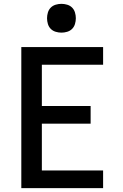

<svg xmlns="http://www.w3.org/2000/svg" viewBox="-20 -980 640 1000"><path d="M91 0V-735H517V-643H198V-428H452V-336H198V-92H517V0ZM300 -810Q285 -810 270 -814.5Q255 -819 244.5 -829.5Q234 -840 229.5 -855Q225 -870 225 -885Q225 -900 229.5 -915Q234 -930 244.5 -940.5Q255 -951 270 -955.5Q285 -960 300 -960Q315 -960 330 -955.5Q345 -951 355.5 -940.5Q366 -930 370.5 -915Q375 -900 375 -885Q375 -870 370.5 -855Q366 -840 355.5 -829.5Q345 -819 330 -814.5Q315 -810 300 -810Z"/></svg>

Font: Zed Mono Semibold Extended
Style: Regular
Weight: 600
Width: 7
Monospace: yes
Designer: Belleve Invis
Foundry: Belleve Invis
Version: Version 1.0.0; ttfautohint (v1.8.4)